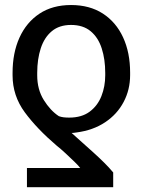

<svg xmlns="http://www.w3.org/2000/svg" viewBox="-20 -573 575 776"><path d="M437.5 183.6H88.9V106H304.2Q298.3 97.7 281.5 81.3Q264.6 64.9 244.9 46.6Q225.1 28.3 209 15.6Q129.9 -51.8 80.3 -118.9Q30.8 -186 30.8 -268.6V-278.3Q30.8 -359.4 58.8 -421.1Q86.9 -482.9 139.6 -517.8Q192.4 -552.7 267.1 -552.7Q342.3 -552.7 395.8 -518.1Q449.2 -483.4 477.5 -421.9Q505.9 -360.4 505.9 -279.3V-269.5Q505.9 -210.4 479.7 -160.9Q453.6 -111.3 405 -78.9Q356.4 -46.4 289.1 -37.6Q280.8 -36.6 278.1 -36.1Q275.4 -35.6 269.5 -35.6Q290.5 -16.6 313 3.4Q335.4 23.4 357.7 43.5Q379.9 63.5 400.1 83.5Q420.4 103.5 437.5 124ZM405.3 -268.6V-278.3Q405.3 -333.5 391.1 -377.4Q377 -421.4 346.4 -446.8Q315.9 -472.2 267.1 -472.2Q219.7 -472.2 189.5 -447Q159.2 -421.9 144.8 -377.9Q130.4 -334 130.4 -278.3V-268.6Q130.4 -211.4 157 -168.7Q183.6 -126 217.8 -103.5Q227.1 -100.1 237.1 -98.9Q247.1 -97.7 259.8 -97.7Q310.1 -97.7 342.3 -121.6Q374.5 -145.5 389.9 -184.6Q405.3 -223.6 405.3 -268.6Z"/></svg>

Font: Inter 18pt
Style: Regular
Weight: 400
Designer: Rasmus Andersson
Foundry: rsms
Version: Version 4.001;git-66647c0bb